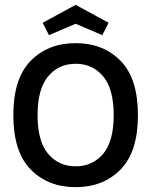

<svg xmlns="http://www.w3.org/2000/svg" viewBox="-20 -758 624 792"><path d="M182 -613 156 -664 292 -738 428 -664 402 -613 292 -660ZM477.5 -59Q406 14 292 14Q178 14 106.5 -59Q35 -132 35 -283Q35 -434 106.5 -507Q178 -580 292 -580Q406 -580 477.5 -507Q549 -434 549 -283Q549 -132 477.5 -59ZM178.5 -123.5Q222 -72 292 -72Q362 -72 405.5 -123.5Q449 -175 449 -283Q449 -391 405.5 -443Q362 -495 292 -495Q222 -495 178.5 -443Q135 -391 135 -283Q135 -175 178.5 -123.5Z"/></svg>

Font: MB Grotesk
Style: Regular
Weight: 400
Designer: Nawras Khrais
Foundry: Nawras Khrais
Version: Version 1.000;PS 001.000;hotconv 1.0.88;makeotf.lib2.5.64775